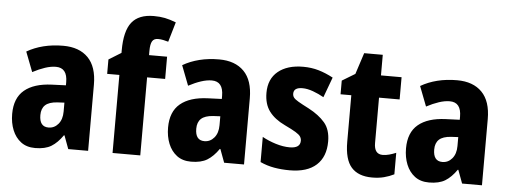

<svg xmlns="http://www.w3.org/2000/svg" viewBox="-50 -902 2778 1049"><g transform="rotate(5 1338.5 -377.5)"><path d="M276 -560Q364 -560 412.5 -510.5Q461 -461 461 -363V0H352L325 -73H322Q293 -31 259.5 -10.5Q226 10 171 10Q124 10 93 -13.5Q62 -37 46 -76.5Q30 -116 30 -165Q30 -252 82 -295.5Q134 -339 232 -343L309 -346V-363Q309 -442 246 -442Q219 -442 187 -431.5Q155 -421 119 -402L77 -511Q118 -535 168 -547.5Q218 -560 276 -560ZM270 -249Q225 -246 204.5 -227Q184 -208 184 -172Q184 -108 234 -108Q266 -108 287.5 -133.5Q309 -159 309 -202V-251Z M846 -428H747V0H595V-428H528V-507L596 -549V-562Q596 -669 634 -717Q672 -765 755 -765Q789 -765 816 -759.5Q843 -754 877 -741L845 -632Q831 -636 817 -639Q803 -642 788 -642Q766 -642 756.5 -626Q747 -610 747 -572V-550H846Z M1131 -560Q1219 -560 1267.5 -510.5Q1316 -461 1316 -363V0H1207L1180 -73H1177Q1148 -31 1114.5 -10.5Q1081 10 1026 10Q979 10 948 -13.5Q917 -37 901 -76.5Q885 -116 885 -165Q885 -252 937 -295.5Q989 -339 1087 -343L1164 -346V-363Q1164 -442 1101 -442Q1074 -442 1042 -431.5Q1010 -421 974 -402L932 -511Q973 -535 1023 -547.5Q1073 -560 1131 -560ZM1125 -249Q1080 -246 1059.5 -227Q1039 -208 1039 -172Q1039 -108 1089 -108Q1121 -108 1142.5 -133.5Q1164 -159 1164 -202V-251Z M1763 -165Q1763 -81 1713 -35.5Q1663 10 1567 10Q1522 10 1482 3Q1442 -4 1405 -21V-159Q1439 -140 1479.5 -127.5Q1520 -115 1556 -115Q1614 -115 1614 -156Q1614 -168 1607.5 -178.5Q1601 -189 1580.5 -201.5Q1560 -214 1520 -233Q1463 -260 1433.5 -299.5Q1404 -339 1404 -401Q1404 -477 1454.5 -518.5Q1505 -560 1592 -560Q1637 -560 1676.5 -548.5Q1716 -537 1757 -515L1716 -404Q1688 -420 1656.5 -431.5Q1625 -443 1598 -443Q1550 -443 1550 -409Q1550 -397 1556.5 -388Q1563 -379 1582.5 -367.5Q1602 -356 1641 -336Q1698 -306 1730.5 -268Q1763 -230 1763 -165Z M2066 -118Q2083 -118 2101.5 -123Q2120 -128 2139 -136V-18Q2113 -5 2084 2.5Q2055 10 2019 10Q1943 10 1905 -33Q1867 -76 1867 -173V-428H1808V-503L1879 -546L1917 -663H2019V-550H2132V-428H2019V-179Q2019 -118 2066 -118Z M2436 -560Q2524 -560 2572.5 -510.5Q2621 -461 2621 -363V0H2512L2485 -73H2482Q2453 -31 2419.5 -10.5Q2386 10 2331 10Q2284 10 2253 -13.5Q2222 -37 2206 -76.5Q2190 -116 2190 -165Q2190 -252 2242 -295.5Q2294 -339 2392 -343L2469 -346V-363Q2469 -442 2406 -442Q2379 -442 2347 -431.5Q2315 -421 2279 -402L2237 -511Q2278 -535 2328 -547.5Q2378 -560 2436 -560ZM2430 -249Q2385 -246 2364.5 -227Q2344 -208 2344 -172Q2344 -108 2394 -108Q2426 -108 2447.5 -133.5Q2469 -159 2469 -202V-251Z"/></g></svg>

Font: Noto Sans Lao UI Cond ExtBd
Style: Regular
Weight: 800
Width: 3
Designer: Monotype Design Team
Foundry: Monotype Imaging Inc.
Version: Version 2.000; ttfautohint (v1.8.4.7-5d5b)